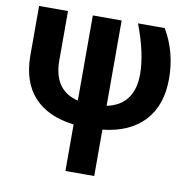

<svg xmlns="http://www.w3.org/2000/svg" viewBox="-84 -610 911 926"><g transform="rotate(10 372.0 -147.0)"><path d="M437.5 -528.3V-110.4Q570.3 -138.2 570.3 -290.5Q568.8 -394.5 517.6 -528.3H648.4Q711.4 -421.9 711.4 -290.5Q711.4 -160.6 640.4 -84.2Q569.3 -7.8 437.5 6.3V233.4H296.4V5.9Q168.9 -9.8 101.8 -82.3Q34.7 -154.8 33.2 -281.7V-528.3H174.8V-287.1Q174.8 -140.1 296.4 -111.3V-528.3Z"/></g></svg>

Font: RobotoInd
Style: Bold
Weight: 700
Designer: Google
Version: Version 2.001150; 2014